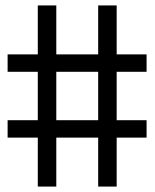

<svg xmlns="http://www.w3.org/2000/svg" viewBox="-20 -686 570 706"><path d="M409 -180V0H341V-180H187V0H119V-180H8V-244H119V-422H8V-486H119V-666H187V-486H341V-666H409V-486H519V-422H409V-244H519V-180ZM341 -422H187V-244H341Z"/></svg>

Font: TitilliumText22L 400 wt
Style: 400 wt
Weight: 400
Designer: Campivisivi
Foundry: Campivisivi
Version: 1.000